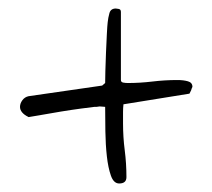

<svg xmlns="http://www.w3.org/2000/svg" viewBox="-20 -374 499 451"><path d="M227 -123Q225 -123 220.5 -123.5Q216 -124 214 -124Q212 -124 210.5 -123.5Q209 -123 207 -123H202Q193 -122 170.5 -119Q148 -116 123.5 -112Q99 -108 77 -104Q55 -100 47 -99Q27 -109 27 -123Q27 -131 32.5 -138.5Q38 -146 47 -148L220 -173L227 -179Q227 -187 227.5 -207.5Q228 -228 229 -251Q230 -274 231 -294Q232 -314 233 -322Q234 -332 237 -343Q240 -354 252 -354Q254 -354 259 -353Q264 -352 264 -346V-186Q264 -181 269.5 -180Q275 -179 280 -179Q309 -179 338 -182.5Q367 -186 397 -186Q411 -186 421.5 -183Q432 -180 432 -170Q430 -166 429 -162Q425 -154 425 -154L270 -129Q269 -120 269 -111V-84Q269 -52 273 -21Q277 10 277 42Q277 57 260 57Q247 57 240.5 38.5Q234 20 231 -7Q228 -34 227.5 -65.5Q227 -97 227 -123Z"/></svg>

Font: Miltonian
Style: Regular
Weight: 400
Designer: Pablo Impallari
Foundry: Pablo Impallari
Version: Version 1.008